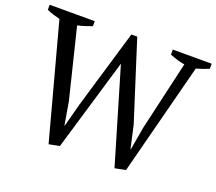

<svg xmlns="http://www.w3.org/2000/svg" viewBox="-119 -864 1172 1040"><g transform="rotate(20 467.0 -344.0)"><path d="M796 -646Q775 -649 754 -655.5Q733 -662 710 -671V-700H934V-671Q900 -656 862 -646L695 0L633 12L472 -532L314 0L253 12L76 -646Q56 -651 37 -657Q18 -663 0 -671V-700H260V-671Q241 -664 221 -657.5Q201 -651 178 -646L277 -243L299 -113H301L336 -245L471 -700H505L650 -245L679 -115H681L704 -247Z"/></g></svg>

Font: PTSerif
Style: Regular
Weight: 400
Designer: A.Korolkova, O.Umpeleva, V.Yefimov
Foundry: ParaType Ltd
Version: Version 1.000W OFL; ttfautohint (v1.2) -l 8 -r 50 -G 200 -x 